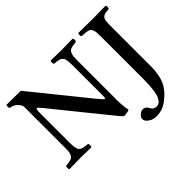

<svg xmlns="http://www.w3.org/2000/svg" viewBox="-166 -927 1383 1383"><g transform="rotate(-45 526.0 -235.0)"><path d="M18.1 2Q13.7 -2.4 13.7 -15.1Q13.7 -27.8 18.1 -32.2Q38.6 -34.2 49.1 -35.9Q59.6 -37.6 71.3 -41.7Q83 -45.9 87.9 -51.8Q92.8 -57.6 97.7 -68.8Q102.5 -80.1 103.8 -95Q105 -109.9 105 -132.8V-549.8Q100.1 -571.8 77.9 -591.8Q55.7 -611.8 25.9 -613.8Q21.5 -618.2 21.5 -630.4Q21.5 -642.6 25.9 -647L169.9 -645L517.1 -215.8Q550.8 -174.8 556.2 -174.8Q563 -174.8 563 -201.2V-512.2Q563 -532.2 561.5 -546.1Q560.1 -560.1 558.1 -570.8Q556.2 -581.5 550.5 -588.4Q544.9 -595.2 539.8 -599.6Q534.7 -604 523.4 -606.7Q512.2 -609.4 502.9 -610.6Q493.7 -611.8 476.1 -613.8Q471.7 -618.2 471.7 -630.4Q471.7 -642.6 476.1 -647Q567.9 -645 587.9 -645Q611.3 -645 699.2 -647Q703.6 -642.6 703.6 -630.4Q703.6 -618.2 699.2 -613.8Q679.2 -611.8 668.2 -610.1Q657.2 -608.4 645.8 -604.2Q634.3 -600.1 629.2 -594Q624 -587.9 619.4 -576.7Q614.7 -565.4 613.3 -550.3Q611.8 -535.2 611.8 -512.2V-103Q611.8 -49.8 622.1 0Q602.1 9.8 568.8 9.8Q556.6 3.9 538.1 -20L192.9 -446.8Q169.4 -476.1 162.1 -476.1Q153.8 -476.1 153.8 -436V-132.8Q153.8 -115.2 154.5 -102.5Q155.3 -89.8 158 -79.6Q160.6 -69.3 162.8 -62.7Q165 -56.2 171.4 -51Q177.7 -45.9 182.6 -43.2Q187.5 -40.5 198.2 -38.1Q209 -35.6 217 -34.7Q225.1 -33.7 241.2 -32.2Q245.6 -27.8 245.6 -15.1Q245.6 -2.4 241.2 2Q151.4 0 129.9 0Q107.9 0 18.1 2ZM957 -522.9V-103Q957 -62 950.2 -27.3Q943.4 7.3 934.3 29.5Q925.3 51.8 909.4 72.8Q893.6 93.8 883.1 104Q872.6 114.3 855 128.9Q824.7 154.8 794.9 165.8Q765.1 176.8 727.1 176.8Q713.4 176.8 694.8 170.7Q676.3 164.6 660.2 150.1Q644 135.7 644 117.2Q644 100.6 661.9 85.2Q679.7 69.8 692.9 69.8Q697.3 69.8 701.2 70.6Q705.1 71.3 708.3 71.8Q711.4 72.3 714.6 74.2Q717.8 76.2 719.7 76.9Q721.7 77.6 724.1 80.6Q726.6 83.5 727.8 84.5Q729 85.4 731.2 88.6Q733.4 91.8 733.9 92.5Q734.4 93.3 736.3 97.2L738.8 101.1Q752 127 780.8 127Q796.4 127 807.9 119.4Q819.3 111.8 830.6 91.1Q841.8 70.3 847.9 26.9Q854 -16.6 854 -81.1V-522.9Q854 -544.4 852.5 -558.3Q851.1 -572.3 846.2 -582.8Q841.3 -593.3 835.7 -598.6Q830.1 -604 817.4 -607.4Q804.7 -610.8 792.2 -611.8Q779.8 -612.8 756.8 -613.8Q752.4 -618.2 752.4 -630.4Q752.4 -642.6 756.8 -647Q856.4 -645 904.8 -645Q950.2 -645 1034.2 -647Q1038.6 -642.6 1038.6 -630.4Q1038.6 -618.2 1034.2 -613.8Q1008.3 -612.3 996.1 -609.9Q983.9 -607.4 973.6 -598.4Q963.4 -589.4 960.2 -572Q957 -554.7 957 -522.9Z"/></g></svg>

Font: Common Serif Medium
Style: Regular
Weight: 500
Designer: Philipp H. Poll, Khaled Hosny
Foundry: Stefan Peev, Context Ltd.
Version: Version 1.026